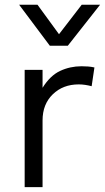

<svg xmlns="http://www.w3.org/2000/svg" viewBox="-20 -774 434 794"><path d="M82 0V-485H156V-411Q187.5 -461.5 228.8 -480.8Q270 -500 317 -500Q330.5 -500 344.2 -499Q358 -498 370.5 -495L359 -417.5Q345.5 -421 332.2 -423Q319 -425 305.5 -425Q240.5 -425 198.2 -384Q156 -343 156 -276V0ZM186 -585 59 -754.5H135L224 -632.5L318 -754.5H394L260.5 -585Z"/></svg>

Font: Geologica Roman ExtraLight
Style: Regular
Weight: 250
Designer: Sindre Bremnes, Frode Helland
Foundry: Monokrom Skriftforlag AS
Version: Version 1.010;gftools[0.9.28]